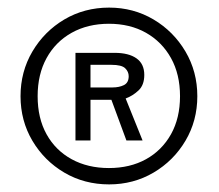

<svg xmlns="http://www.w3.org/2000/svg" viewBox="-20 -753 575 505"><path d="M267 -268Q202 -268 149.2 -299Q96.5 -330 65.2 -382.8Q34 -435.5 34 -500Q34 -564.5 65.2 -617.5Q96.5 -670.5 149.2 -701.8Q202 -733 267 -733Q331 -733 383.8 -701.8Q436.5 -670.5 467.8 -617.5Q499 -564.5 499 -500Q499 -435.5 467.8 -382.8Q436.5 -330 383.8 -299Q331 -268 267 -268ZM266.5 -311Q322 -311 364 -334.2Q406 -357.5 429.8 -400Q453.5 -442.5 453.5 -500Q453.5 -557.5 429.8 -600.2Q406 -643 364 -666.8Q322 -690.5 266.5 -690.5Q211 -690.5 168.5 -666.8Q126 -643 102.5 -600.2Q79 -557.5 79 -500Q79 -442 102.5 -399.8Q126 -357.5 168.5 -334.2Q211 -311 266.5 -311ZM178.5 -383.5V-614H281.5Q318.5 -614 339 -599.5Q359.5 -585 359.5 -556Q359.5 -529 344 -514.8Q328.5 -500.5 310.5 -494L355 -383.5H312.5L273 -490.5H218V-383.5ZM218 -523H276Q293.5 -523 306 -529.2Q318.5 -535.5 318.5 -552.5Q318.5 -564.5 309.2 -573.5Q300 -582.5 273 -582.5H218Z"/></svg>

Font: Public Sans Thin Light
Style: Regular
Weight: 300
Version: Version 1.007